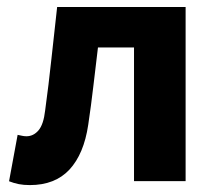

<svg xmlns="http://www.w3.org/2000/svg" viewBox="-20 -516 613 547"><path d="M65 11.3Q47.5 11.3 33.5 8.6Q19.5 5.8 5.8 0.4L30.2 -131.8Q36.1 -130.8 42.2 -129.3Q48.4 -127.8 55.2 -127.8Q75.3 -127.8 89.7 -144.6Q104.1 -161.5 108.6 -201.2Q118.6 -274.3 126.5 -348.3Q134.5 -422.2 142.8 -496.1H508.8V0H361.8V-380.8H259.1Q252.6 -326.9 246 -270.9Q239.5 -214.9 231.3 -160.1Q219 -77.4 178 -33Q136.9 11.3 65 11.3Z"/></svg>

Font: Source Sans Variable
Style: Regular
Weight: 200
Designer: Paul D. Hunt
Foundry: Adobe Systems Incorporated
Version: Version 3.006;hotconv 1.0.111;makeotfexe 2.5.65597